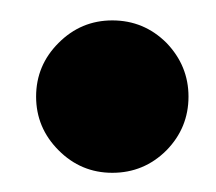

<svg xmlns="http://www.w3.org/2000/svg" viewBox="-20 -142 216 192"><path d="M168.5 -45.4Q168.5 -14.2 146.5 8.3Q124 30.8 92.3 30.8Q61 30.8 38.6 8.3Q16.1 -14.2 16.1 -45.4Q16.1 -76.7 38.6 -99.1Q61 -121.6 92.3 -121.6Q124 -121.6 146.5 -99.1Q168.5 -76.2 168.5 -45.4Z"/></svg>

Font: DimaKhabar
Style: Bold
Weight: 700
Width: 6
Designer: R.Balvardi
Foundry: Dima Software Group
Version: Version 1.00;November 30, 2018;FontCreator 11.5.0.2427 64-bi